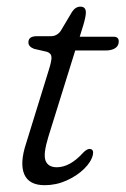

<svg xmlns="http://www.w3.org/2000/svg" viewBox="-20 -549 378 578"><path d="M121.5 -393 82.5 -402Q65.5 -408.5 65.5 -421.5Q65.5 -440 90.5 -440H133Q151 -440 162.5 -455.5L197 -513.5Q207.5 -529 222 -529Q238.5 -529 238.5 -511.5Q238.5 -499.5 231 -474L220 -438.5H321.5Q337.5 -438.5 337.5 -424.5Q337.5 -411 326.8 -404Q316 -397 298 -397H206.5L125.5 -137Q109.5 -85 117.2 -65.2Q125 -45.5 151 -45.5Q190.5 -45.5 230 -89Q242.5 -102 251.5 -100.5Q263 -99 259.5 -82.5Q254.5 -61.5 233 -40.5Q211.5 -19.5 180.2 -5.5Q149 8.5 114.5 8.5Q67 8.5 53 -24.5Q39 -57.5 58.5 -117L126.5 -337Q135.5 -365 135 -376.8Q134.5 -388.5 121.5 -393Z"/></svg>

Font: Fraunces 72pt S100 Light
Style: Italic
Weight: 300
Italic angle: -16°
Version: Version 1.000; ttfautohint (v1.8.3)